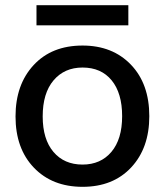

<svg xmlns="http://www.w3.org/2000/svg" viewBox="-20 -713 637 742"><path d="M299 9Q182 9 111 -65Q40 -139 40 -263Q40 -386 110 -461.5Q180 -537 299 -537Q415 -537 486 -463Q557 -389 557 -264Q557 -141 487 -66Q417 9 299 9ZM299 -77Q369 -77 410.5 -126Q452 -175 452 -264Q452 -353 411.5 -402.5Q371 -452 299 -452Q229 -452 187 -402.5Q145 -353 145 -263Q145 -175 186.5 -126Q228 -77 299 -77ZM121 -615V-693H476V-615Z"/></svg>

Font: Mona Sans Medium
Style: Regular
Weight: 500
Designer: Deni Anggara
Foundry: GitHub
Version: Version 2.000;Glyphs 3.2.3 (3260)